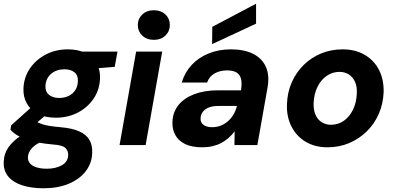

<svg xmlns="http://www.w3.org/2000/svg" viewBox="-50 -779 2128 1031"><path d="M185 232Q118 232 69 216Q20 200 -6 168.5Q-32 137 -30 90Q-29 47 -5 12.5Q19 -22 61 -49.5Q103 -77 160 -96L198 -27Q147 -11 124 13.5Q101 38 100 64Q99 85 111.5 99Q124 113 147.5 120Q171 127 201 127Q249 127 282 108.5Q315 90 316 54Q317 31 301 15.5Q285 0 235 -3Q189 -7 152 -14.5Q115 -22 86 -32.5Q57 -43 37 -56Q17 -69 6 -83L10 -106L137 -220L229 -189L79 -62L132 -134Q143 -127 154 -121.5Q165 -116 180.5 -111Q196 -106 218.5 -102.5Q241 -99 274 -96Q336 -91 374.5 -74Q413 -57 430 -28Q447 1 445 41Q444 96 411 139.5Q378 183 319.5 207.5Q261 232 185 232ZM250 -147Q192 -147 152.5 -168Q113 -189 93.5 -224.5Q74 -260 76 -304Q78 -363 110 -410.5Q142 -458 195.5 -486Q249 -514 314 -514Q372 -514 411.5 -493Q451 -472 470 -437Q489 -402 487 -357Q485 -298 453.5 -250.5Q422 -203 369 -175Q316 -147 250 -147ZM268 -253Q311 -253 339 -277.5Q367 -302 368 -343Q370 -374 350 -390.5Q330 -407 296 -407Q253 -407 224.5 -382.5Q196 -358 194 -317Q193 -286 213.5 -269.5Q234 -253 268 -253ZM379 -405 374 -502H581L566 -420Z M592 0 681 -502H821L732 0ZM777 -565Q738 -565 714 -588Q690 -611 690 -644Q690 -678 714 -701Q738 -724 776 -724Q814 -724 838 -701.5Q862 -679 862 -644Q862 -611 838 -588Q814 -565 777 -565Z M1037 12Q979 12 943 -6Q907 -24 890.5 -55.5Q874 -87 876 -125Q878 -177 908 -214.5Q938 -252 992.5 -273Q1047 -294 1121 -294H1244Q1250 -331 1244.5 -354.5Q1239 -378 1220.5 -389.5Q1202 -401 1169 -401Q1132 -401 1103 -385Q1074 -369 1062 -336H926Q942 -390 979 -430Q1016 -470 1070.5 -492Q1125 -514 1189 -514Q1261 -514 1309 -490Q1357 -466 1377.5 -420.5Q1398 -375 1387 -311L1332 0H1209L1210 -74Q1196 -55 1178 -39Q1160 -23 1138.5 -11.5Q1117 0 1091.5 6Q1066 12 1037 12ZM1089 -96Q1114 -96 1135.5 -104.5Q1157 -113 1174.5 -128.5Q1192 -144 1204 -164.5Q1216 -185 1222 -209V-210H1122Q1093 -210 1072 -202Q1051 -194 1039.5 -179Q1028 -164 1027 -144Q1026 -120 1043.5 -108Q1061 -96 1089 -96ZM1089 -542 1090 -635 1325 -759V-652Z M1708 12Q1641 12 1591 -18Q1541 -48 1514.5 -101Q1488 -154 1491 -220Q1493 -283 1516.5 -336.5Q1540 -390 1580.5 -430Q1621 -470 1674.5 -492Q1728 -514 1790 -514Q1858 -514 1908.5 -484.5Q1959 -455 1985.5 -403Q2012 -351 2010 -282Q2007 -220 1983.5 -166.5Q1960 -113 1919 -73Q1878 -33 1824.5 -10.5Q1771 12 1708 12ZM1727 -109Q1766 -109 1796.5 -130.5Q1827 -152 1845.5 -190Q1864 -228 1866 -277Q1868 -315 1856 -340.5Q1844 -366 1822.5 -379.5Q1801 -393 1773 -393Q1735 -393 1704 -371.5Q1673 -350 1654.5 -312Q1636 -274 1634 -225Q1633 -188 1644.5 -162Q1656 -136 1678 -122.5Q1700 -109 1727 -109Z"/></svg>

Font: DM Sans 16pt ExtraBold
Style: Italic
Weight: 800
Italic angle: -10°
Version: Version 4.004;gftools[0.9.30]